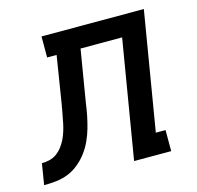

<svg xmlns="http://www.w3.org/2000/svg" viewBox="-140 -617 723 705"><g transform="rotate(-15 222.0 -265.0)"><path d="M-56 0 -43 -80Q-29 -80 -14 -83.5Q1 -87 13.5 -96Q26 -105 35.5 -117.5Q45 -130 51.5 -143.5Q58 -157 62.5 -171.5Q67 -186 70 -200Q73 -214 75.5 -228.5Q78 -243 81 -257Q81 -259 81 -260.5Q81 -262 82 -263L112 -450H76V-530H465L390 -80H427V0H286L361 -450H203L170 -251Q167 -228 162.5 -205.5Q158 -183 151.5 -160Q145 -137 135 -115Q125 -93 110.5 -73.5Q96 -54 76.5 -38Q57 -22 35 -13.5Q13 -5 -10 -2.5Q-33 0 -56 0Z"/></g></svg>

Font: Iosevka Slab Medium
Style: Italic
Weight: 500
Italic angle: -9°
Monospace: yes
Designer: Belleve Invis
Foundry: Belleve Invis
Version: Version 11.1.0; ttfautohint (v1.8.3)